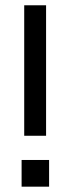

<svg xmlns="http://www.w3.org/2000/svg" viewBox="-20 -700 265 720"><path d="M61 0V-100.1H164.1V0ZM70.8 -190.9V-680.2H152.8V-190.9Z"/></svg>

Font: TASA Orbiter Deck
Style: Regular
Weight: 400
Designer: Weizhong Zhang
Version: Version 1.000;Glyphs 3.1.2 (3151)